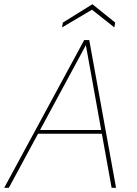

<svg xmlns="http://www.w3.org/2000/svg" viewBox="-28 -890 649 910"><path d="M-8 0 371 -700H395L522 0H501L379 -676L14 0ZM136 -256 149 -274H465L470 -256ZM266 -760 270 -783 410 -870 518 -783 514 -760 408 -844Z"/></svg>

Font: DM Sans 17pt Thin
Style: Italic
Weight: 250
Italic angle: -10°
Version: Version 4.004;gftools[0.9.30]